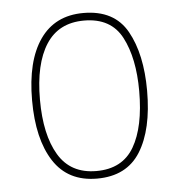

<svg xmlns="http://www.w3.org/2000/svg" viewBox="-45 -579 589 632"><g transform="rotate(-5 250.0 -263.5)"><path d="M440 -264Q440 -385 397.5 -461Q355 -537 253 -537Q159 -537 109.5 -466Q60 -395 60 -265Q60 -137 107.5 -63.5Q155 10 251 10Q349 10 394.5 -63Q440 -136 440 -264ZM86 -265Q86 -383 127.5 -447.5Q169 -512 253 -512Q342 -512 378 -443Q414 -374 414 -265Q414 -147 375.5 -81Q337 -15 251 -15Q166 -15 126 -82Q86 -149 86 -265Z"/></g></svg>

Font: Noto Sans Mono UI Condensed Thin
Style: Regular
Weight: 250
Width: 3
Designer: Monotype Design team
Foundry: Monotype Imaging Inc.
Version: 1.000